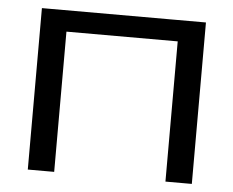

<svg xmlns="http://www.w3.org/2000/svg" viewBox="-45 -615 811 667"><g transform="rotate(5 360.5 -281.5)"><path d="M647 -563V0H555V-531L597 -489H124L167 -531V0H75V-563Z"/></g></svg>

Font: Unbounded Light
Style: Regular
Weight: 300
Designer: Luke Prowse, Jean-Baptiste Morizot, Fátima Lázaro, Florian Runge
Foundry: NaN
Version: Version 1.700